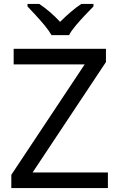

<svg xmlns="http://www.w3.org/2000/svg" viewBox="-20 -964 612 984"><path d="M533 0H38V-68L414 -634H50V-714H523V-646L147 -80H533ZM244 -784Q231 -807 209 -833.5Q187 -860 163 -886Q139 -912 121 -931V-944H181Q207 -927 235 -903Q263 -879 288 -852Q315 -879 343 -903Q371 -927 397 -944H459V-931Q440 -912 415.5 -886Q391 -860 368.5 -833.5Q346 -807 334 -784Z"/></svg>

Font: Noto Sans Meetei Mayek
Style: Regular
Weight: 400
Designer: Monotype Design Team and Neelakash Kshetrimayum
Foundry: Monotype Imaging Inc.
Version: Version 2.002